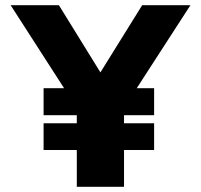

<svg xmlns="http://www.w3.org/2000/svg" viewBox="-20 -720 775 740"><path d="M276 0V-142H148V-245H276V-276H148V-380H227L21 -700H207L367 -441L528 -700H714L507 -380H574V-276H458V-245H574V-142H458V0Z"/></svg>

Font: Panamera Black
Style: Regular
Weight: 900
Designer: Bastien Sozeau
Foundry: NBR — Bastien Sozeau
Version: Version 3.002; ttfautohint (v1.8.4.7-5d5b);gftools[0.9.33]